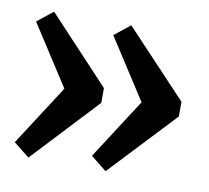

<svg xmlns="http://www.w3.org/2000/svg" viewBox="-56 -589 587 539"><g transform="rotate(10 238.0 -320.0)"><path d="M277 -112 232 -148 343 -320 232 -492 277 -528 453 -341V-299ZM57 -112 12 -148 123 -320 12 -492 57 -528 232 -341V-299Z"/></g></svg>

Font: Pathway Extreme 8pt Thin 12pt SemiBold
Style: Regular
Weight: 600
Version: Version 1.001;gftools[0.9.26]